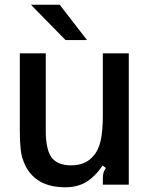

<svg xmlns="http://www.w3.org/2000/svg" viewBox="-20 -783 632 814"><path d="M88 -80Q72 -112 68 -147Q64 -182 64 -229V-557H174V-228Q174 -143 203 -110Q230 -82 281 -82Q342 -82 374 -120Q397 -144 406.5 -185Q416 -226 416 -296V-557H526V0H416V-27Q416 -42 419 -51.5Q422 -61 429 -71L415 -81Q381 -32 344 -10.5Q307 11 257 11Q134 11 88 -80ZM233 -763 349 -613H258L111 -763Z"/></svg>

Font: Open Sauce Sans Medium
Style: Regular
Weight: 500
Designer: Alfredo Marco Pradil
Foundry: Creative Sauce Fz LLC
Version: Version 1.477